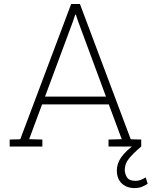

<svg xmlns="http://www.w3.org/2000/svg" viewBox="-20 -731 766 958"><path d="M28.3 0V-34.7L81.1 -36.1L335 -710.9H378.9L632.3 -36.1L684.6 -34.7V0H521.5V-34.7L587.4 -36.6L522.9 -210H189.9L125.5 -36.6L191.4 -34.7V0ZM204.6 -249H508.8L370.1 -623.5L358.4 -658.2H355.5L343.8 -623.5ZM651.9 207.5Q612.3 207.5 587.6 184.3Q563 161.1 563 119.1Q563 85.4 584.7 54Q606.4 22.5 657.2 -14.2L684.6 0Q643.1 35.6 622.8 61Q602.5 86.4 602.5 116.7Q602.5 135.3 613.3 153.3Q624 171.4 656.2 171.4Q670.9 171.4 682.9 166.5Q694.8 161.6 707 154.3L716.8 186Q703.6 194.8 687.7 201.2Q671.9 207.5 651.9 207.5Z"/></svg>

Font: Roboto Slab ExtraLight
Style: Regular
Weight: 250
Designer: Google
Version: Version 2.000; ttfautohint (v1.8.1.43-b0c9)